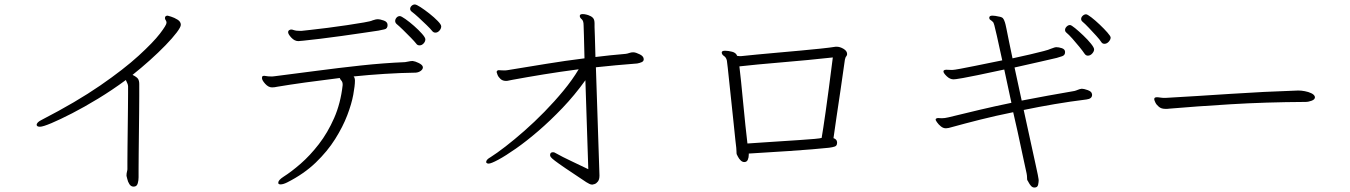

<svg xmlns="http://www.w3.org/2000/svg" viewBox="-20 -784 6040 859"><path d="M546 0Q546 -8 548 -15.5Q550 -23 550 -27Q550 -32 550 -59.5Q550 -87 550.5 -128Q551 -169 551.5 -214Q552 -259 552.5 -299.5Q553 -340 553 -367Q553 -394 553 -398Q553 -404 549.5 -411.5Q546 -419 543 -426Q482 -381 419.5 -343Q357 -305 302.5 -277Q248 -249 210 -233Q172 -217 159 -217Q148 -217 145 -222Q145 -223 144.5 -223.5Q144 -224 144 -225Q144 -237 167 -248Q322 -328 428.5 -401.5Q535 -475 600.5 -535Q666 -595 695.5 -633.5Q725 -672 725 -682Q725 -689 721.5 -693.5Q718 -698 718 -703Q718 -714 730 -714Q731 -714 745.5 -709.5Q760 -705 774.5 -696Q789 -687 789 -673Q789 -663 770.5 -638.5Q752 -614 720.5 -581.5Q689 -549 650.5 -514.5Q612 -480 573 -449Q593 -439 598 -430.5Q603 -422 603 -408V-391Q603 -384 603 -353.5Q603 -323 602.5 -279.5Q602 -236 601.5 -188.5Q601 -141 600.5 -98Q600 -55 600 -26Q600 3 600 9Q600 23 596.5 35.5Q593 48 584 50Q583 50 581.5 50.5Q580 51 578 51Q566 51 559 40Q552 29 549.5 17Q547 5 546 3Z M1928 -638Q1919 -638 1913 -646Q1906 -655 1888.5 -672Q1871 -689 1852.5 -706Q1834 -723 1823 -731Q1815 -737 1815 -744Q1815 -752 1821.5 -758Q1828 -764 1836 -764Q1843 -764 1861.5 -752Q1880 -740 1901.5 -723Q1923 -706 1938.5 -690Q1954 -674 1954 -666Q1954 -656 1946 -647Q1938 -638 1928 -638ZM1857 -581Q1847 -581 1842 -589Q1835 -598 1818 -615.5Q1801 -633 1783 -650.5Q1765 -668 1754 -677Q1748 -683 1748 -690Q1748 -698 1754 -705Q1760 -712 1769 -712Q1775 -712 1793.5 -699Q1812 -686 1832.5 -668Q1853 -650 1868 -633Q1883 -616 1883 -608Q1883 -598 1875 -589.5Q1867 -581 1857 -581ZM1661 -697Q1663 -697 1664.5 -697.5Q1666 -698 1669 -698Q1681 -698 1697.5 -692Q1714 -686 1714 -672Q1714 -655 1699 -652.5Q1684 -650 1673 -647Q1646 -643 1602 -636.5Q1558 -630 1508 -623Q1458 -616 1412.5 -610.5Q1367 -605 1337 -602Q1331 -602 1325.5 -601Q1320 -600 1315 -600Q1298 -600 1283.5 -615.5Q1269 -631 1269 -640Q1269 -648 1278 -651Q1279 -651 1280 -651.5Q1281 -652 1282 -652Q1288 -652 1295.5 -649Q1303 -646 1321 -646H1330Q1339 -647 1371 -650.5Q1403 -654 1446.5 -659.5Q1490 -665 1533 -671.5Q1576 -678 1608 -683.5Q1640 -689 1647 -693ZM1827 -511Q1837 -510 1852.5 -502.5Q1868 -495 1871 -487Q1871 -486 1871.5 -485Q1872 -484 1872 -483Q1872 -474 1862.5 -467Q1853 -460 1840 -459Q1772 -458 1701 -453.5Q1630 -449 1562 -442Q1568 -436 1568 -423Q1568 -401 1560.5 -360Q1553 -319 1533.5 -268Q1514 -217 1479.5 -162Q1445 -107 1392.5 -56.5Q1340 -6 1265 32Q1247 41 1235 41Q1229 41 1226 38Q1225 37 1225 33Q1225 22 1248 7Q1283 -15 1325 -51.5Q1367 -88 1406.5 -139Q1446 -190 1475 -256Q1504 -322 1513 -403V-406Q1513 -417 1507.5 -423Q1502 -429 1500 -435Q1418 -425 1346 -415Q1274 -405 1221 -396Q1208 -393 1197 -393Q1181 -393 1166.5 -409Q1152 -425 1152 -435Q1152 -442 1155.5 -443.5Q1159 -445 1161 -445Q1165 -445 1172 -443.5Q1179 -442 1191 -442Q1195 -442 1199.5 -442Q1204 -442 1209 -443Q1297 -454 1395 -467Q1493 -480 1594.5 -491Q1696 -502 1792 -506Q1800 -507 1808.5 -509Q1817 -511 1824 -511Z M2599 -425Q2551 -358 2496.5 -301Q2442 -244 2388.5 -198Q2335 -152 2288.5 -119.5Q2242 -87 2209.5 -69.5Q2177 -52 2166 -52Q2160 -52 2157 -55Q2155 -57 2155 -59Q2155 -70 2175 -81Q2202 -98 2241.5 -128.5Q2281 -159 2326 -198.5Q2371 -238 2416 -284Q2461 -330 2501 -378.5Q2541 -427 2569 -474Q2485 -463 2411.5 -451Q2338 -439 2273 -427Q2265 -426 2258 -424Q2251 -422 2244 -422Q2229 -422 2219.5 -430.5Q2210 -439 2206 -449Q2202 -459 2202 -461Q2202 -467 2207 -469Q2208 -470 2212 -470Q2215 -470 2220.5 -469.5Q2226 -469 2233 -469Q2237 -469 2241 -469Q2245 -469 2250 -470Q2342 -485 2424.5 -498.5Q2507 -512 2595 -523Q2594 -582 2592.5 -624.5Q2591 -667 2591 -671Q2591 -691 2582.5 -698Q2574 -705 2574 -712V-713Q2574 -721 2587 -721Q2595 -721 2604.5 -718.5Q2614 -716 2617 -714Q2628 -710 2634 -702.5Q2640 -695 2640 -679V-662Q2640 -656 2641.5 -619.5Q2643 -583 2644 -529Q2676 -533 2709.5 -536.5Q2743 -540 2779 -543Q2787 -544 2795.5 -547Q2804 -550 2812 -550H2815Q2826 -549 2843 -540.5Q2860 -532 2860 -519Q2860 -510 2851 -506Q2842 -502 2831 -500Q2782 -496 2736 -492Q2690 -488 2646 -483L2662 1Q2662 19 2655 28Q2648 37 2640 39.5Q2632 42 2630 42Q2623 42 2616.5 38.5Q2610 35 2603 31Q2544 -8 2511 -30.5Q2478 -53 2463 -64.5Q2448 -76 2444.5 -81Q2441 -86 2441 -90Q2441 -103 2454 -103Q2460 -103 2464 -100Q2498 -81 2535.5 -63.5Q2573 -46 2612 -27Z M3725 -145Q3725 -132 3715 -128.5Q3705 -125 3689 -123Q3661 -120 3613.5 -116Q3566 -112 3512.5 -108.5Q3459 -105 3410 -102Q3361 -99 3330 -97V-92Q3330 -79 3325.5 -69Q3321 -59 3310 -59Q3301 -59 3293.5 -66.5Q3286 -74 3281.5 -83Q3277 -92 3276 -94Q3275 -97 3275 -106.5Q3275 -116 3274 -123Q3273 -128 3270 -157.5Q3267 -187 3262.5 -230Q3258 -273 3253 -320Q3248 -367 3243.5 -409.5Q3239 -452 3236 -480.5Q3233 -509 3232 -513Q3229 -527 3219 -533.5Q3209 -540 3209 -550Q3210 -557 3224 -557Q3238 -557 3255.5 -552.5Q3273 -548 3278 -534Q3283 -533 3287.5 -533Q3292 -533 3297 -533Q3324 -536 3366.5 -540Q3409 -544 3459.5 -548.5Q3510 -553 3559.5 -557.5Q3609 -562 3651.5 -566.5Q3694 -571 3719 -575H3723Q3738 -575 3754 -565.5Q3770 -556 3770 -542Q3770 -538 3767 -533Q3762 -528 3760 -517Q3751 -452 3741 -384.5Q3731 -317 3722.5 -260Q3714 -203 3709 -166Q3724 -161 3725 -148ZM3656 -167Q3662 -201 3674 -285Q3686 -369 3706 -527Q3653 -521 3594 -515.5Q3535 -510 3477 -505Q3419 -500 3370 -495.5Q3321 -491 3288 -487Q3291 -464 3295.5 -419.5Q3300 -375 3305 -323Q3310 -271 3315 -222.5Q3320 -174 3324 -142Q3351 -144 3390.5 -146.5Q3430 -149 3474 -152Q3518 -155 3557.5 -157.5Q3597 -160 3624 -162.5Q3651 -165 3656 -167Z M4949 -616Q4949 -607 4940.5 -597.5Q4932 -588 4921 -588Q4912 -588 4907 -596Q4901 -606 4884.5 -624Q4868 -642 4851 -660Q4834 -678 4823 -687Q4817 -692 4817 -699Q4817 -707 4824 -713.5Q4831 -720 4839 -720Q4845 -720 4862.5 -706.5Q4880 -693 4900 -674Q4920 -655 4934.5 -638.5Q4949 -622 4949 -616ZM4745 -550Q4745 -537 4732 -532.5Q4719 -528 4708 -525Q4684 -519 4632 -507.5Q4580 -496 4519 -482L4551 -334Q4609 -345 4668 -356Q4727 -367 4787 -377Q4795 -379 4803 -382.5Q4811 -386 4820 -387Q4829 -387 4846 -381Q4863 -375 4865 -365Q4865 -364 4865.5 -363Q4866 -362 4866 -360Q4866 -342 4841 -339Q4768 -330 4697.5 -318Q4627 -306 4560 -292Q4580 -201 4592.5 -143Q4605 -85 4612.5 -51.5Q4620 -18 4623 -2.5Q4626 13 4626.5 17.5Q4627 22 4627 23Q4627 30 4624.5 42.5Q4622 55 4608 55Q4599 55 4592.5 47.5Q4586 40 4582 32Q4578 24 4576 22Q4575 19 4575 10.5Q4575 2 4573 -8Q4564 -50 4557.5 -79.5Q4551 -109 4545.5 -135.5Q4540 -162 4532.5 -196Q4525 -230 4513 -282Q4434 -266 4364.5 -248.5Q4295 -231 4241 -216Q4222 -210 4212 -210Q4200 -210 4189.5 -218.5Q4179 -227 4172.5 -236.5Q4166 -246 4166 -248Q4166 -253 4169 -254Q4175 -256 4176 -256Q4180 -256 4184 -255.5Q4188 -255 4194 -255Q4206 -255 4223 -259Q4292 -276 4362 -292.5Q4432 -309 4505 -324L4473 -473Q4399 -457 4355 -448Q4311 -439 4288.5 -435Q4266 -431 4257.5 -430Q4249 -429 4246 -429Q4230 -429 4215.5 -443Q4201 -457 4201 -464Q4201 -468 4203 -469Q4206 -472 4214 -472Q4219 -472 4225.5 -471.5Q4232 -471 4240 -471Q4248 -471 4277 -476.5Q4306 -482 4343.5 -489.5Q4381 -497 4414.5 -504Q4448 -511 4464 -514Q4448 -588 4440 -623.5Q4432 -659 4428.5 -671.5Q4425 -684 4422 -686Q4416 -692 4411 -695Q4406 -698 4406 -705V-706Q4407 -714 4420 -714Q4426 -714 4433 -713Q4440 -712 4448 -710Q4462 -708 4467 -702.5Q4472 -697 4476 -684Q4478 -679 4483 -654.5Q4488 -630 4495 -595Q4502 -560 4510 -523Q4552 -532 4588.5 -540.5Q4625 -549 4649.5 -555.5Q4674 -562 4679 -565Q4693 -570 4697.5 -571.5Q4702 -573 4705 -573Q4717 -573 4730.5 -568.5Q4744 -564 4745 -553ZM4875 -563Q4875 -554 4866.5 -544.5Q4858 -535 4847 -535Q4838 -535 4832 -544Q4824 -556 4809 -574.5Q4794 -593 4778 -611Q4762 -629 4751 -638Q4745 -643 4745 -650Q4745 -658 4752 -665Q4759 -672 4767 -672Q4773 -672 4790 -658Q4807 -644 4827 -625Q4847 -606 4861 -588.5Q4875 -571 4875 -563Z M5790 -379Q5802 -379 5818 -376Q5834 -373 5846.5 -367Q5859 -361 5862 -353Q5862 -352 5862.5 -351.5Q5863 -351 5863 -349Q5863 -339 5848.5 -333.5Q5834 -328 5821 -328Q5641 -327 5485 -317.5Q5329 -308 5213 -298Q5207 -297 5202.5 -297Q5198 -297 5193 -297Q5176 -297 5165 -306Q5154 -315 5149 -325.5Q5144 -336 5144 -340Q5144 -346 5149 -348Q5151 -349 5155 -349Q5162 -349 5171 -347.5Q5180 -346 5190 -346H5194Q5334 -354 5484.5 -364Q5635 -374 5787 -379Z"/></svg>

Font: Moon Stars Kai HW Light
Style: Regular
Weight: 300
Designer: GuiWonder
Version: Version 1.101